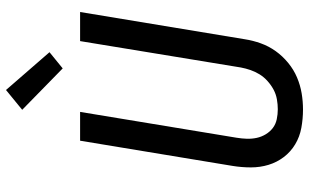

<svg xmlns="http://www.w3.org/2000/svg" viewBox="-215 -807 1030 640"><g transform="rotate(-90 300.0 -487.0)"><path d="M255 8Q224 8 194 2.5Q164 -3 139 -18Q114 -33 96.5 -56Q79 -79 70.5 -107Q62 -135 62 -165.5Q62 -196 67 -227L151 -735H247L161 -214Q158 -196 157.5 -179Q157 -162 160.5 -146Q164 -130 172.5 -116Q181 -102 193.5 -92.5Q206 -83 222.5 -79.5Q239 -76 256 -76Q272 -76 289 -79Q306 -82 321 -90Q336 -98 349.5 -110Q363 -122 372 -136.5Q381 -151 386.5 -167Q392 -183 395 -199L483 -735H580L489 -185Q485 -159 475.5 -132.5Q466 -106 449.5 -83Q433 -60 410.5 -41.5Q388 -23 362 -12Q336 -1 309 3.5Q282 8 255 8ZM392 -793 254 -928 320 -982 446 -837Z"/></g></svg>

Font: Iosevka SS04 Md Ex Obl
Style: Regular
Weight: 500
Width: 7
Italic angle: -9°
Monospace: yes
Designer: Belleve Invis
Foundry: Belleve Invis
Version: Version 19.0.0; ttfautohint (v1.8.4)